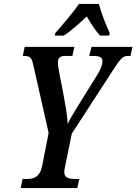

<svg xmlns="http://www.w3.org/2000/svg" viewBox="-20 -951 690 971"><path d="M257 -771H302C342 -796 378 -830 419 -868C437 -836 464 -794 486 -771H532L535 -784C517 -822 491 -887 480 -931H379C348 -885 293 -822 260 -784ZM85 0H371L381 -46H362C328 -46 305 -51 305 -82C305 -88 307 -99 310 -113L343 -275L543 -583C584 -646 597 -668 625 -668H640L650 -714H443L431 -668H451C485 -668 498 -661 498 -642C498 -622 489 -599 468 -566L384 -431C355 -385 335 -350 322 -324C321 -364 312 -411 305 -451L296 -500C288 -546 273 -603 273 -635C273 -657 283 -668 308 -668H346L356 -714H105L95 -668H105C136 -668 142 -654 150 -615L226 -279L193 -111C181 -54 150 -46 116 -46H94Z"/></svg>

Font: Noto Serif Condensed Semi
Style: Italic
Weight: 600
Width: 3
Italic angle: -12°
Designer: Monotype Design Team
Foundry: Monotype Imaging Inc.
Version: Version 1.901